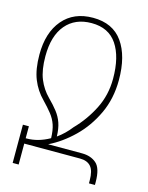

<svg xmlns="http://www.w3.org/2000/svg" viewBox="-111 -798 669 868"><g transform="rotate(15 223.5 -364.0)"><path d="M401 -486Q401 -399 367.5 -327.5Q334 -256 280.5 -204Q227 -152 167 -123H66Q120 -123 173 -153Q172 -190 163.5 -215Q155 -240 138 -261.5Q121 -283 95 -310Q61 -344 42.5 -390Q24 -436 24 -505Q24 -608 75 -668Q126 -728 216 -728Q309 -728 355 -663Q401 -598 401 -486ZM117 -326Q143 -300 160 -278Q177 -256 186 -230Q195 -204 196 -167Q231 -192 258 -227Q308 -278 341 -343Q374 -408 374 -485Q374 -587 335 -645Q296 -703 216 -703Q139 -703 95.5 -651.5Q52 -600 52 -505Q52 -440 69 -398.5Q86 -357 117 -326ZM34 0V-179H62V-123H326Q367 -123 393 -100.5Q419 -78 419 -13V0H391V-14Q391 -59 374 -78.5Q357 -98 323 -98H62V0Z"/></g></svg>

Font: Noto Serif Armenian Condensed Thin
Style: Regular
Weight: 100
Width: 3
Designer: Monotype Design Team
Foundry: Monotype Imaging Inc.
Version: Version 2.008; ttfautohint (v1.8.4.7-5d5b)